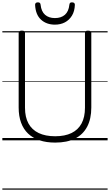

<svg xmlns="http://www.w3.org/2000/svg" viewBox="-20 -1196 937 1636"><path d="M450 19Q375 19 317 -0.5Q259 -20 219.5 -57.5Q180 -95 159.5 -151Q139 -207 139 -280V-916Q139 -926 145.5 -930.5Q152 -935 166 -935Q181 -935 187 -930.5Q193 -926 193 -916V-278Q193 -198 222.5 -144Q252 -90 309.5 -62.5Q367 -35 450 -35Q533 -35 589.5 -62.5Q646 -90 675 -144Q704 -198 704 -278V-916Q704 -926 710 -930.5Q716 -935 730 -935Q758 -935 758 -916V-280Q758 -183 722.5 -116Q687 -49 619 -15Q551 19 450 19ZM448 -986Q376 -986 329.5 -1028.5Q283 -1071 279 -1155Q279 -1165 285 -1170.5Q291 -1176 303 -1176Q315 -1176 320 -1170.5Q325 -1165 326 -1155Q332 -1098 364 -1070Q396 -1042 448 -1042Q501 -1042 533 -1070Q565 -1098 571 -1155Q572 -1165 576.5 -1170.5Q581 -1176 593 -1176Q606 -1176 612 -1170.5Q618 -1165 618 -1155Q616 -1100 593 -1062.5Q570 -1025 533 -1005.5Q496 -986 448 -986ZM0 410H897V420H0ZM0 -20H897V0H0ZM0 -505H897V-500H0ZM0 -930H897V-920H0Z"/></svg>

Font: Playwrite DE Grund Guides
Style: Regular
Weight: 400
Designer: Veronika Burian, José Scaglione
Foundry: TypeTogether
Version: Version 1.003